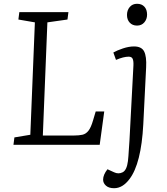

<svg xmlns="http://www.w3.org/2000/svg" viewBox="-20 -764 879 1013"><path d="M56 -39 140 -53 164 -646 77 -661 82 -700H341L336 -661L230 -646L206 -49H370Q396 -49 414.5 -53Q433 -57 446.5 -74Q460 -91 471 -129L485 -176H530L506 0H51ZM650 -685Q650 -710 664.5 -727Q679 -744 703 -744Q728 -744 742 -728.5Q756 -713 756 -687Q756 -663 741.5 -646Q727 -629 703 -629Q679 -629 664.5 -644.5Q650 -660 650 -685ZM736 -108Q725 100 663 181Q627 229 582 229Q554 229 539 215.5Q524 202 524 184Q524 158 547 129L582 145Q605 156 627 145Q649 134 655 86Q658 60 659.5 30Q661 0 663 -21L684 -419Q685 -444 679.5 -454.5Q674 -465 659 -465Q632 -465 592 -448L578 -487Q597 -498 628.5 -508.5Q660 -519 687 -519Q727 -519 740.5 -492.5Q754 -466 751 -409Z"/></svg>

Font: Literata 12pt Light
Style: Italic
Weight: 300
Italic angle: -2°
Designer: Latin by Veronika Burian and Jose Scaglione. Greek by Irene Vlachou. Cyrillic by Vera Evstafieva
Foundry: TypeTogether
Version: Version 3.002